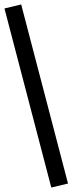

<svg xmlns="http://www.w3.org/2000/svg" viewBox="-31 -775 325 861"><path d="M199 66 -11 -737 64 -755 274 48Z"/></svg>

Font: Nunito Sans 10pt Condensed SemiBold
Style: Regular
Weight: 600
Width: 3
Designer: Vernon Adams
Foundry: Vernon Adams
Version: Version 3.101;gftools[0.9.27]